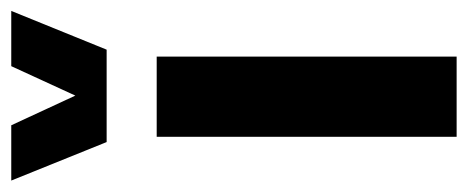

<svg xmlns="http://www.w3.org/2000/svg" viewBox="-279 -566 831 341"><g transform="rotate(-90 136.5 -395.5)"><path d="M-13.7 -791H84.5L137.2 -677.2L189.5 -791H287.6L218.8 -621.6H54.7ZM64 -532.7H206.5V0H64Z"/></g></svg>

Font: Estedad-FD Bold
Style: Regular
Weight: 700
Designer: Amin Abedi
Version: Version 7.3